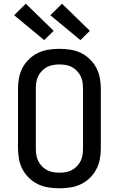

<svg xmlns="http://www.w3.org/2000/svg" viewBox="-20 -1006 640 1034"><path d="M300 8Q271 8 241.5 3.5Q212 -1 185.5 -13.5Q159 -26 137.5 -46.5Q116 -67 102 -93Q88 -119 82.5 -148Q77 -177 77 -206V-529Q77 -558 82.5 -587Q88 -616 102 -642Q116 -668 137.5 -688.5Q159 -709 185.5 -721.5Q212 -734 241.5 -738.5Q271 -743 300 -743Q329 -743 358.5 -738.5Q388 -734 414.5 -721.5Q441 -709 462.5 -688.5Q484 -668 498 -642Q512 -616 517.5 -587Q523 -558 523 -529V-206Q523 -177 517.5 -148Q512 -119 498 -93Q484 -67 462.5 -46.5Q441 -26 414.5 -13.5Q388 -1 358.5 3.5Q329 8 300 8ZM300 -76Q317 -76 334.5 -79Q352 -82 367 -90Q382 -98 394.5 -111Q407 -124 414.5 -139.5Q422 -155 424.5 -172Q427 -189 427 -206V-529Q427 -546 424.5 -563Q422 -580 414.5 -595.5Q407 -611 394.5 -624Q382 -637 367 -645Q352 -653 334.5 -656Q317 -659 300 -659Q283 -659 265.5 -656Q248 -653 233 -645Q218 -637 205.5 -624Q193 -611 185.5 -595.5Q178 -580 175.5 -563Q173 -546 173 -529V-206Q173 -189 175.5 -172Q178 -155 185.5 -139.5Q193 -124 205.5 -111Q218 -98 233 -90Q248 -82 265.5 -79Q283 -76 300 -76ZM413 -790 251 -924 314 -986 464 -840ZM218 -790 56 -924 119 -986 269 -840Z"/></svg>

Font: Iosevka Medium Extended
Style: Regular
Weight: 500
Width: 7
Monospace: yes
Designer: Belleve Invis
Foundry: Belleve Invis
Version: Version 32.5.0; ttfautohint (v1.8.4)